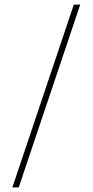

<svg xmlns="http://www.w3.org/2000/svg" viewBox="-20 -750 406 840"><path d="M331 -730 62 70H34L303 -730Z"/></svg>

Font: Work Sans ExtraLight
Style: Regular
Weight: 200
Designer: Wei Huang
Foundry: Wei Huang
Version: Version 2.010; ttfautohint (v1.8.3)